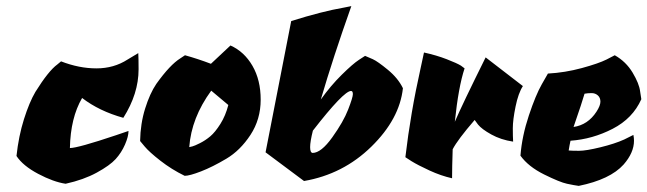

<svg xmlns="http://www.w3.org/2000/svg" viewBox="-20 -571 2121 629"><path d="M398 -376 433 -397Q434 -379 434 -344Q434 -264 384 -185Q305 -207 249 -250Q211 -185 209 -86Q235 -86 360 -128L401 -142Q401 -124 389.5 -97.5Q378 -71 359 -50Q340 -29 297 -5.5Q254 18 195 31Q155 25 105 -1.5Q55 -28 34 -60Q41 -125 58.5 -180.5Q76 -236 96 -270Q139 -339 168 -360L180 -370Q239 -347 296 -347Q353 -347 398 -376Z M585 5Q542 -16 505.5 -44.5Q469 -73 454 -91L439 -109Q440 -166 455.5 -215.5Q471 -265 492 -296Q537 -359 571 -380L586 -390Q629 -378 671 -362L735 -422Q780 -402 807 -355.5Q834 -309 834 -244.5Q834 -180 800.5 -129Q767 -78 721.5 -51Q676 -24 638.5 -9.5Q601 5 585 5ZM728 -227 672 -274Q607 -185 600 -89Q604 -90 610.5 -91.5Q617 -93 635 -102Q653 -111 669 -124.5Q685 -138 702 -165Q719 -192 728 -227Z M850 -72 934 -502Q1036 -534 1106 -546L1131 -551Q1071 -382 1031 -245Q1063 -290 1099.5 -326Q1136 -362 1156 -375L1176 -388Q1186 -384 1201.5 -377Q1217 -370 1250.5 -342.5Q1284 -315 1300 -282Q1289 -181 1196.5 -90.5Q1104 0 976 22ZM1130 -273Q1106 -273 1005 -143Q996 -107 996 -89Q996 -71 1004 -70Q1032 -70 1068.5 -121Q1105 -172 1120.5 -212Q1136 -252 1136 -262.5Q1136 -273 1130 -273Z M1693 -289Q1678 -266 1669 -222Q1660 -178 1660 -151Q1660 -124 1661 -107Q1621 -113 1589.5 -130.5Q1558 -148 1546 -163L1535 -178Q1479 -113 1463 -82Q1461 -22 1461 13Q1425 5 1387 -12.5Q1349 -30 1328 -43L1308 -56Q1325 -201 1358 -348L1369 -399Q1410 -390 1443.5 -377Q1477 -364 1490 -356L1502 -347Q1482 -287 1470 -172Q1494 -228 1571 -383Z M1843 -78Q1854 -77 1877 -77Q1900 -77 1947 -88.5Q1994 -100 2025 -114L2055 -129Q2057 -119 2057 -110Q2057 -71 2023 -32Q1979 17 1876 38Q1861 36 1837.5 31Q1814 26 1762.5 0.5Q1711 -25 1685 -61Q1690 -125 1712.5 -192.5Q1735 -260 1755 -295L1775 -330Q1831 -333 1886 -348Q1941 -363 1967 -376L1994 -390Q2031 -369 2052.5 -333Q2074 -297 2077 -272L2081 -246Q2053 -183 1987 -149Q1921 -115 1849 -110Q1846 -97 1843 -78ZM1934 -205Q1947 -225 1947 -238Q1947 -251 1938.5 -258.5Q1930 -266 1918 -266Q1906 -266 1895 -264Q1888 -239 1859 -155Q1906 -162 1934 -205Z"/></svg>

Font: Ceviche One
Style: Regular
Weight: 400
Version: Version 1.002